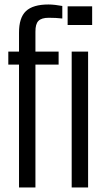

<svg xmlns="http://www.w3.org/2000/svg" viewBox="-20 -828 463 848"><path d="M64 0V-542.6H16.7V-600H64V-682.7Q63.6 -749.6 94.6 -778.9Q125.6 -808.2 194.1 -808.2Q208 -808.2 225 -806.2Q241.9 -804.2 255.2 -801.6V-746.3Q241.5 -747.9 226.6 -748.7Q211.7 -749.5 195.3 -749.5Q163.4 -749.5 149.8 -735.7Q136.1 -721.9 136.5 -687.5V-600H238.9V-542.6H136.5V0ZM278.7 -717.6V-800H387V-717.6ZM296.6 0V-600H369.1V0Z"/></svg>

Font: Big Shoulders Display SC Thin
Style: Regular
Weight: 100
Designer: Patric King
Foundry: XO Type Co
Version: Version 2.002